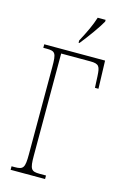

<svg xmlns="http://www.w3.org/2000/svg" viewBox="-138 -993 687 1055"><g transform="rotate(15 205.5 -465.5)"><path d="M215 -771H220C258 -818 307 -886 326 -921V-931H281C267 -886 246 -842 215 -784ZM35 0H231V-20H195C146 -20 138 -31 138 -108V-689H303C355 -689 360 -675 363 -620L366 -555H386L381 -714H35V-694H55C104 -694 110 -683 110 -606V-108C110 -31 102 -20 53 -20H35Z"/></g></svg>

Font: Noto Serif ExtraCondensed Thin
Style: Regular
Weight: 100
Width: 2
Designer: Monotype Design Team
Foundry: Monotype Imaging Inc.
Version: Version 2.013